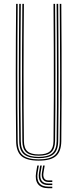

<svg xmlns="http://www.w3.org/2000/svg" viewBox="-20 -820 398 986"><path d="M178.8 5Q117.5 5 90.5 -18.2Q63.5 -41.5 62.8 -95Q61.8 -181.8 61.4 -269.2Q61 -356.8 61 -444.9Q61 -533 61.5 -621.8Q62 -710.5 62.8 -800H70.8Q70 -711.2 69.5 -623.5Q69 -535.8 68.9 -448.2Q68.8 -360.8 69.2 -272.8Q69.8 -184.8 70.8 -95Q71.5 -43.8 97.2 -22.6Q123 -1.5 178.8 -1.5Q234.8 -1.5 260.4 -22.6Q286 -43.8 286.8 -95Q288 -182 288.4 -269.5Q288.8 -357 288.6 -445.1Q288.5 -533.2 288 -622Q287.5 -710.8 286.8 -800H294.8Q295.8 -680.8 296.2 -564.1Q296.8 -447.5 296.5 -331Q296.2 -214.5 294.8 -95Q294 -41.5 267 -18.2Q240 5 178.8 5ZM178.8 -7.8Q127.8 -7.8 103.5 -27.4Q79.2 -47 78.8 -95.2Q77.8 -182.2 77.2 -269.8Q76.8 -357.2 76.9 -445.1Q77 -533 77.5 -621.8Q78 -710.5 78.8 -800H86.8Q86 -711 85.5 -623.2Q85 -535.5 84.9 -448.1Q84.8 -360.8 85.2 -272.8Q85.8 -184.8 86.8 -95.2Q87.2 -51.2 109.1 -32.8Q131 -14.2 178.8 -14.2Q226.5 -14.2 248.4 -32.8Q270.2 -51.2 270.8 -95.2Q272 -182.5 272.4 -270Q272.8 -357.5 272.6 -445.4Q272.5 -533.2 272 -621.9Q271.5 -710.5 270.8 -800H278.8Q279.5 -711 280 -623.2Q280.5 -535.5 280.6 -448.1Q280.8 -360.8 280.4 -272.8Q280 -184.8 278.8 -95.2Q278.2 -47 254 -27.4Q229.8 -7.8 178.8 -7.8ZM178.8 -20.5Q134.2 -20.5 114.8 -38Q95.2 -55.5 94.8 -95.5Q93.2 -212.2 93 -328.8Q92.8 -445.2 93.2 -562.9Q93.8 -680.5 94.8 -800H102.8Q102 -711.2 101.5 -622.9Q101 -534.5 100.9 -446.5Q100.8 -358.5 101.2 -270.8Q101.8 -183 102.8 -95.5Q103.2 -58.8 121 -42.9Q138.8 -27 178.8 -27Q219 -27 236.6 -42.9Q254.2 -58.8 254.8 -95.5Q256.2 -212.5 256.5 -329Q256.8 -445.5 256.2 -563Q255.8 -680.5 254.8 -800H262.8Q263.5 -711.2 264 -622.8Q264.5 -534.2 264.6 -446.2Q264.8 -358.2 264.4 -270.5Q264 -182.8 262.8 -95.5Q262.2 -55.5 242.8 -38Q223.2 -20.5 178.8 -20.5ZM179.5 30 173.5 65.5Q167.5 101.5 181.6 120Q195.8 138.5 228.5 138.5H248.5V146.5H228.5Q191.5 146.5 175.2 125.6Q159 104.8 165.5 65.5L171.5 30ZM209.5 30 203.5 65.5Q200.2 85.2 206.8 95.9Q213.2 106.5 228.5 106.5H248.5V114.5H228.5Q209.5 114.5 200.6 101.6Q191.8 88.8 195.5 65.5L201.5 30ZM194.5 30 188.5 65.5Q183.8 93.8 194 108.1Q204.2 122.5 228.5 122.5H248.5V130.5H228.5Q200.2 130.5 187.8 113.8Q175.2 97 180.5 65.5L186.5 30Z"/></svg>

Font: Big Shoulders Inline Text Thin
Style: Regular
Weight: 100
Designer: Patric King
Foundry: XO Type Co
Version: Version 2.002